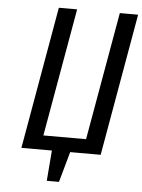

<svg xmlns="http://www.w3.org/2000/svg" viewBox="-58 -745 698 941"><g transform="rotate(5 291.5 -275.0)"><path d="M208 150 220 0H70L193 -700H283L172 -70H382L493 -700H583L460 0H310L268 150Z"/></g></svg>

Font: Cuprum
Style: Italic
Weight: 400
Italic angle: -10°
Designer: Jovanny Lemonad
Foundry: Jovanny Lemonad
Version: Version 3.000